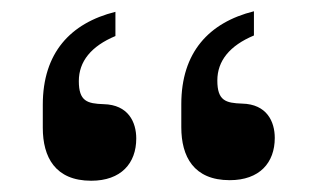

<svg xmlns="http://www.w3.org/2000/svg" viewBox="-20 -807 578 341"><path d="M431 -787C351 -767 302 -714 302 -622V-581C302 -529 324 -487 388 -487C441 -487 468 -518 468 -562C468 -591 454 -622 410 -623C381 -624 366 -628 366 -664C366 -699 388 -726 431 -744ZM185 -786C105 -766 56 -713 56 -621V-580C56 -528 78 -486 142 -486C195 -486 222 -517 222 -561C222 -590 208 -621 164 -622C135 -623 120 -627 120 -663C120 -698 142 -725 185 -743Z"/></svg>

Font: Be Vietnam
Style: Bold
Weight: 700
Designer: Gabriel Lam
Foundry: TypeRant
Version: Version 4.000